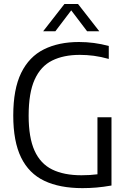

<svg xmlns="http://www.w3.org/2000/svg" viewBox="-20 -966 664 992"><path d="M406 6Q288.5 6 209 -31.8Q129.5 -69.5 89 -152.2Q48.5 -235 48.5 -369Q48.5 -506 89.5 -589.5Q130.5 -673 206.8 -711Q283 -749 388 -749Q466.5 -749 542 -728.5V-661.5Q501 -673 464.5 -677.8Q428 -682.5 392 -682.5Q308.5 -682.5 249.5 -653.2Q190.5 -624 159.2 -555.2Q128 -486.5 128 -368.5Q128 -255 158.5 -187.5Q189 -120 249.8 -90.2Q310.5 -60.5 401 -60.5Q445.5 -60.5 483.5 -65.5V-360H556V-7.5Q513.5 0 477.8 3Q442 6 406 6ZM203 -804.5 313 -945.5H383L493 -804.5H430L348 -912.5L266 -804.5Z"/></svg>

Font: Encode Sans Semi Condensed
Style: Regular
Weight: 400
Width: 4
Designer: Multiple Designers
Foundry: Impallari Type
Version: Version 3.000; ttfautohint (v1.8.3) -l 8 -r 50 -G 200 -x 14 